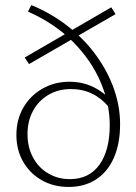

<svg xmlns="http://www.w3.org/2000/svg" viewBox="-20 -736 541 761"><path d="M252 5Q192 5 145 -22Q98 -49 71.5 -95.5Q45 -142 45 -201Q45 -262 72.5 -309.5Q100 -357 148 -384.5Q196 -412 255 -412Q307 -412 350 -391Q393 -370 425 -333L411 -312Q382 -347 344.5 -365Q307 -383 261 -383Q210 -383 171 -359.5Q132 -336 110.5 -296Q89 -256 89 -204Q89 -153 110.5 -112.5Q132 -72 170.5 -49Q209 -26 257 -26Q333 -26 374 -83Q415 -140 415 -240Q415 -327 378 -412.5Q341 -498 269 -570.5Q197 -643 91 -690L104 -716Q188 -681 253.5 -628.5Q319 -576 364 -512.5Q409 -449 432.5 -381Q456 -313 456 -244Q456 -167 431.5 -111Q407 -55 361 -25Q315 5 252 5ZM95 -482 78 -508 421 -707 438 -680Z"/></svg>

Font: Ysabeau Infant ExtraLight
Style: Regular
Weight: 250
Designer: Christian Thalmann (Catharsis Fonts)
Version: Version 2.001;gftools[0.9.30]; featfreeze: ss01,ss02,lnum